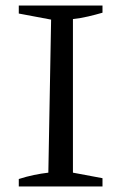

<svg xmlns="http://www.w3.org/2000/svg" viewBox="-20 -675 442 695"><path d="M48 0V-27Q76 -36 102.5 -41.5Q129 -47 155 -50L165 -604L48 -626V-655H351V-629Q327 -622 299.5 -615.5Q272 -609 244 -606V-50L351 -30V0Z"/></svg>

Font: Piazzolla Thin
Style: Regular
Weight: 400
Version: Version 2.001